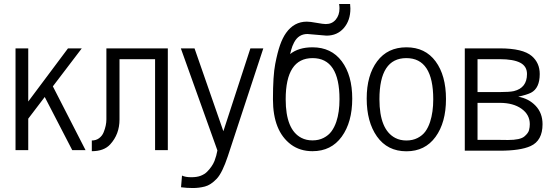

<svg xmlns="http://www.w3.org/2000/svg" viewBox="-20 -760 2803 972"><path d="M58.6 0V-515.1H123V-246.1L324.2 -515.1H394L247.6 -322.8L413.1 0H345.7L206.5 -269L123 -159.2V0Z M444.8 -48.8Q466.3 -48.8 481.9 -60.5Q497.6 -72.3 504.9 -90.8Q518.6 -125 518.6 -155.3V-515.1H829.6V0H765.1V-460.4H585V-155.3Q585 -80.1 537.6 -28.8Q506.3 5.4 444.8 5.4Z M896.5 188 901.4 128.9Q918.9 137.2 948.2 137.2Q977.5 137.2 996.6 129.6Q1015.6 122.1 1027.8 110.1Q1040 98.1 1050 83.7Q1060.1 69.3 1065.9 54.7Q1076.2 27.3 1080.6 1.5L895.5 -515.1H964.8L1110.8 -95.7L1247.6 -515.1H1313L1133.3 31.2Q1105.5 114.7 1077.6 144.5Q1046.9 176.8 1017.1 184.3Q987.3 191.9 956.5 191.9Q925.8 191.9 896.5 188Z M1632.8 -579.6 1536.6 -587.9Q1491.2 -587.9 1468.8 -544.9Q1459.5 -527.8 1454.3 -507.8Q1449.2 -487.8 1448.7 -486.3Q1491.7 -520.5 1562 -520.5Q1657.2 -520.5 1710.2 -449.7Q1763.2 -378.9 1763.2 -260.3Q1763.2 -141.6 1710 -68.1Q1656.7 5.4 1562 5.4Q1499 5.4 1453.1 -28.3Q1361.8 -96.7 1361.8 -257.3Q1361.8 -377 1373.3 -436Q1384.8 -495.1 1397.7 -531.7Q1410.6 -568.4 1428.2 -593.3Q1468.8 -650.4 1533.2 -650.4Q1549.8 -650.4 1583 -644.3Q1616.2 -638.2 1629.4 -638.2Q1661.1 -638.2 1679.9 -660.9Q1698.7 -683.6 1698.7 -717.8Q1698.7 -727.1 1696.8 -739.7H1752.4Q1753.9 -719.2 1753.9 -716.8Q1753.9 -656.7 1720.7 -618.2Q1687.5 -579.6 1632.8 -579.6ZM1698.7 -257.8Q1698.7 -465.8 1562.5 -465.8Q1426.3 -465.8 1426.3 -257.3Q1426.3 -103 1505.9 -62Q1530.3 -49.3 1562 -49.3Q1593.8 -49.3 1618.4 -62Q1643.1 -74.7 1658 -95Q1672.9 -115.2 1682.6 -143.6Q1698.7 -191.4 1698.7 -257.8Z M2037.6 5.9Q1941.4 5.9 1888.2 -69.3Q1836.4 -143.1 1836.4 -261Q1836.4 -378.9 1889.4 -449.7Q1942.4 -520.5 2037.6 -520.5Q2132.8 -520.5 2185.3 -449.2Q2237.8 -377.9 2237.8 -258.8Q2237.8 -139.6 2184.8 -66.9Q2131.8 5.9 2037.6 5.9ZM1900.9 -257.8Q1900.9 -103 1981.4 -61.5Q2005.9 -48.8 2037.6 -48.8Q2069.3 -48.8 2094 -61.5Q2118.7 -74.2 2133.3 -94.2Q2147.9 -114.3 2157.2 -142.6Q2173.3 -191.9 2173.3 -257.3Q2173.3 -465.8 2037.1 -465.8Q1900.9 -465.8 1900.9 -257.8Z M2333 2.9V-515.1H2510.3Q2627 -515.1 2672.4 -476.1Q2712.4 -441.4 2712.4 -385.3Q2712.4 -313.5 2668 -290.5Q2647.9 -280.3 2603.5 -270.5Q2656.7 -261.2 2691.7 -224.4Q2726.6 -187.5 2726.6 -131.3Q2726.6 -47.9 2666 -20.5Q2614.3 2.9 2510.3 2.9ZM2510.3 -51.8 2551.8 -51.3Q2613.8 -51.3 2634.8 -69.3Q2654.3 -85.9 2658.2 -101.1Q2662.1 -116.2 2662.1 -131.3Q2662.1 -179.7 2620.1 -209.5Q2578.1 -239.3 2510.3 -239.3H2397.5V-51.8ZM2397.5 -293.9H2510.3Q2560.1 -293.9 2581.5 -298.8Q2647.9 -314.9 2647.9 -385.3Q2647.9 -424.8 2613.3 -442.6Q2578.6 -460.4 2510.3 -460.4H2397.5Z"/></svg>

Font: News Cycle
Style: Regular
Weight: 500
Version: Version 0.5.2